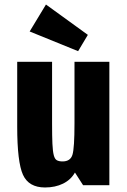

<svg xmlns="http://www.w3.org/2000/svg" viewBox="-20 -818 559 848"><path d="M210 -545H56V-259Q56 -102 81.5 -46Q107 10 179 10Q224 10 258.5 -7Q293 -24 311 -56L347 0H463V-545H309V-273Q309 -164 300 -134.5Q291 -105 256 -105Q241 -105 231.5 -110Q222 -115 217.5 -132.5Q213 -150 211.5 -183Q210 -216 210 -272ZM368 -664 183 -798 111 -679 325 -592Z"/></svg>

Font: Secuela Black
Style: Regular
Weight: 900
Designer: Fernando Haro
Foundry: deFharo
Version: Version 1.704